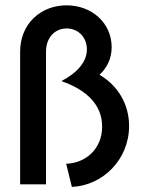

<svg xmlns="http://www.w3.org/2000/svg" viewBox="-20 -698 561 727"><path d="M252.1 9.7C368.1 4.9 468.8 -93.1 468.8 -220.8C468.8 -305.6 424.3 -375.7 356.9 -414.6C384.7 -441 402.8 -475.7 402.8 -519.4C402.8 -609.7 329.2 -677.8 231.9 -677.8C134.7 -677.8 56.2 -608.3 56.2 -502.1V0H154.2V-502.1C154.2 -555.6 187.5 -590.3 232.6 -590.3C276.4 -590.3 309 -556.2 309 -511.1C309 -465.3 275 -423.6 212.5 -391C311.1 -356.2 366.7 -299.3 366.7 -218.8C366.7 -136.1 307.6 -81.2 230.6 -77.8Z"/></svg>

Font: Afacad Medium
Style: Regular
Weight: 500
Designer: Kristian Moeller
Foundry: Dicotype
Version: Version 1.000